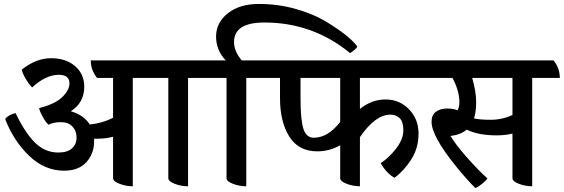

<svg xmlns="http://www.w3.org/2000/svg" viewBox="-20 -924 2857 973"><path d="M1072 -529H933V20Q898 20 865.5 7.5Q833 -5 833 -21V-529H653V20Q619 20 586 7.5Q553 -5 553 -21V-231Q516 -221 472 -221H457V-209Q457 -145 417.5 -102Q378 -59 305 -59Q206 -59 127.5 -134.5Q49 -210 6 -321Q22 -342 59 -351Q106 -252 157 -201.5Q208 -151 276 -151Q321 -151 344.5 -172Q368 -193 368 -227Q368 -261 347 -283Q326 -305 288.5 -305Q251 -305 226 -292Q212 -304 197 -331Q182 -358 178 -376Q260 -397 296 -432.5Q332 -468 332 -501Q332 -545 278 -545Q212 -545 143 -481Q128 -495 111 -523.5Q94 -552 90 -571Q163 -629 238.5 -629Q314 -629 360.5 -589Q407 -549 407 -484Q407 -404 339 -360Q405 -341 435 -293Q500 -300 553 -327V-529H472Q440 -569 440 -618H1040Q1072 -579 1072 -529Z M988 -618H1124Q1075 -669 1075 -739Q1075 -809 1134.5 -856.5Q1194 -904 1291.5 -904Q1389 -904 1477.5 -879Q1566 -854 1628 -817Q1750 -744 1791 -688Q1783 -673 1754 -655Q1565 -810 1320 -810Q1166 -810 1166 -711Q1166 -664 1205 -618H1335Q1367 -579 1367 -529H1228V20Q1193 20 1160.5 7.5Q1128 -5 1128 -21V-529H1020Q988 -569 988 -618Z M1804 -529V-372Q1864 -420 1934 -420Q2004 -420 2052.5 -370.5Q2101 -321 2101 -247Q2101 -173 2063.5 -115Q2026 -57 1979 -23Q1939 -46 1909 -97Q1952 -125 1988 -172Q2024 -219 2024 -263Q2024 -307 2005.5 -325Q1987 -343 1958 -343Q1882 -343 1804 -229V20Q1770 20 1737 7.5Q1704 -5 1704 -21V-188Q1650 -157 1588 -157Q1493 -157 1446 -232Q1399 -307 1399 -426V-529H1310Q1278 -569 1278 -618H2136Q2168 -577 2168 -529ZM1503 -529V-427Q1503 -314 1518 -270Q1533 -226 1570 -226Q1642 -226 1704 -306V-529Z M2817 -529H2677V20Q2642 20 2609.5 7.5Q2577 -5 2577 -21V-247Q2541 -238 2496 -238Q2404 -238 2345 -267Q2315 -241 2263 -235Q2289 -191 2347.5 -125Q2406 -59 2450 -20Q2442 -7 2422 8.5Q2402 24 2389 29Q2347 -12 2291 -81Q2167 -234 2167 -307Q2167 -341 2189 -357.5Q2211 -374 2245 -374Q2279 -374 2299 -365Q2308 -382 2308 -406Q2308 -464 2273 -529H2117Q2085 -569 2085 -618H2785Q2817 -579 2817 -529ZM2577 -529H2373Q2393 -459 2393 -408Q2393 -357 2382 -324Q2411 -317 2467.5 -317Q2524 -317 2577 -341Z"/></svg>

Font: Karma SemiBold
Style: Regular
Weight: 600
Designer: Joana Correia
Foundry: Indian Type Foundry
Version: Version 1.202;PS 1.0;hotconv 1.0.78;makeotf.lib2.5.61930; tt